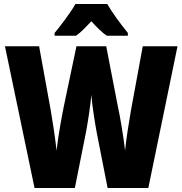

<svg xmlns="http://www.w3.org/2000/svg" viewBox="-20 -947 919 967"><path d="M520 -927H360C339 -889 285 -816 255 -781V-767H363C386 -783 409 -807 440 -840C469 -808 493 -784 518 -767H624V-781C586 -828 546 -882 520 -927ZM874 -714H699L639 -388C629 -330 615 -243 610 -189C602 -258 585 -361 573 -414L515 -714H365L302 -414C292 -365 273 -264 265 -189C258 -251 244 -344 236 -389L177 -714H5L154 0H357L413 -281C422 -329 436 -417 440 -469C445 -408 458 -330 467 -280L522 0H727Z"/></svg>

Font: Noto Sans Sinhala UI Condensed Black
Style: Regular
Weight: 900
Width: 3
Designer: Jelle Bosma - Monotype Design Team
Foundry: Monotype Imaging Inc.
Version: Version 2.006